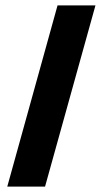

<svg xmlns="http://www.w3.org/2000/svg" viewBox="-20 -694 382 714"><path d="M7 0 194 -674H335L147.5 0Z"/></svg>

Font: Anybody Condensed ExtraBold
Style: Regular
Weight: 800
Width: 3
Designer: Tyler Finck
Foundry: Etcetera Type Company
Version: Version 1.010; ttfautohint (v1.8.3) -l 8 -r 50 -G 200 -x 14 